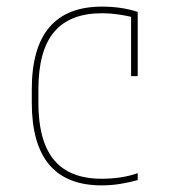

<svg xmlns="http://www.w3.org/2000/svg" viewBox="-20 -550 540 580"><path d="M287 10Q76 10 76 -240V-280Q76 -530 288 -530Q348 -530 396 -514V-320H376V-508L381 -498Q361 -503 336.5 -506.5Q312 -510 288 -510Q191 -510 143.5 -453.5Q96 -397 96 -280V-240Q96 -162 117 -111Q138 -60 180.5 -35Q223 -10 287 -10Q315 -10 343 -14Q371 -18 396 -27V-6Q371 1 343.5 5.5Q316 10 287 10Z"/></svg>

Font: M PLUS Code Latin Thin
Style: Regular
Weight: 250
Designer: Coji Morishita
Foundry: UNDERFOREST DESIGN
Version: Version 1.002; ttfautohint (v1.8.3)